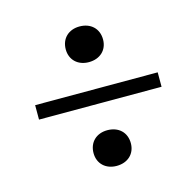

<svg xmlns="http://www.w3.org/2000/svg" viewBox="-82 -686 696 681"><g transform="rotate(-15 266.5 -345.0)"><path d="M198 -535C198 -496 226 -470 266 -470C307 -470 335 -496 335 -535C335 -575 307 -601 266 -601C226 -601 198 -575 198 -535ZM42 -319H492V-372H42ZM198 -154C198 -115 226 -89 266 -89C307 -89 335 -115 335 -154C335 -194 307 -220 266 -220C226 -220 198 -194 198 -154Z"/></g></svg>

Font: PT Serif
Style: Regular
Weight: 400
Designer: A.Korolkova, O.Umpeleva, V.Yefimov
Foundry: ParaType Ltd
Version: Version 1.000;PS 001.000;hotconv 1.0.88;makeotf.lib2.5.64775